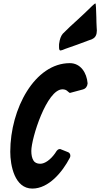

<svg xmlns="http://www.w3.org/2000/svg" viewBox="-20 -1100 586 1122"><path d="M363 -815C409 -831 455 -847 501 -865L520 -872H519C538 -880 546 -898 546 -922L545 -938C544 -958 543 -980 543 -999L541 -1054C540 -1072 539 -1080 538 -1080C535 -1080 529 -1075 518 -1065L514 -1061C489 -1036 463 -1012 436 -987C420 -973 405 -959 389 -944L347 -903C336 -890 329 -871 326 -847C325 -844 325 -840 325 -834V-824C325 -811 328 -805 333 -805C336 -805 339 -806 344 -808L343 -807ZM346 -902 347 -903ZM175 -163C167 -176 163 -195 163 -218C163 -292 253 -578 345 -578C358 -578 368 -574 376 -566C381 -561 386 -558 388 -557H389L467 -578H466C481 -582 491 -596 492 -613C487 -675 451 -731 388 -731C184 -731 40 -466 40 -213C40 -134 65 2 169 2C265 2 345 -95 388 -178C390 -181 391 -185 391 -190C391 -195 390 -206 377 -211L337 -227C334 -229 332 -229 329 -229C321 -229 313 -223 305 -209L301 -203C276 -168 243 -143 215 -143C196 -143 182 -150 174 -164ZM492 -613V-614V-613C492 -613 492 -613 492 -613Z"/></svg>

Font: Bangerz
Style: Regular
Weight: 400
Designer: vernon adams
Foundry: Vernon Adams
Version: Version 2.10;December 28, 2023;FontCreator 13.0.0.2683 64-bi